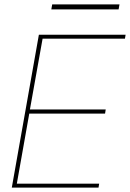

<svg xmlns="http://www.w3.org/2000/svg" viewBox="-20 -859 595 879"><path d="M34 0 158 -700H555L552 -682H175L117 -358H464L461 -339H114L57 -18H434L431 0ZM215 -816 219 -839H527L523 -816Z"/></svg>

Font: DM Sans 24pt Thin
Style: Italic
Weight: 250
Italic angle: -10°
Designer: Colophon Foundry, Jonny Pinhorn
Foundry: Colophon Foundry
Version: Version 4.004;gftools[0.9.30]